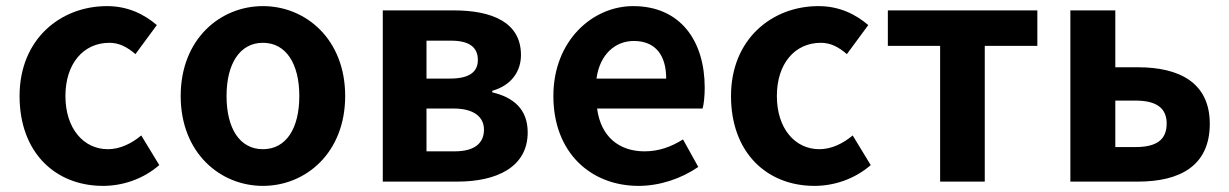

<svg xmlns="http://www.w3.org/2000/svg" viewBox="-20 -594 4020 628"><path d="M317 14C379 14 447 -7 501 -54L442 -151C411 -125 373 -106 333 -106C253 -106 194 -174 194 -280C194 -385 252 -454 338 -454C369 -454 395 -441 423 -417L493 -512C452 -547 399 -574 330 -574C178 -574 44 -466 44 -280C44 -94 162 14 317 14Z M840 14C980 14 1109 -94 1109 -280C1109 -466 980 -574 840 -574C700 -574 571 -466 571 -280C571 -94 700 14 840 14ZM840 -106C764 -106 721 -174 721 -280C721 -385 764 -454 840 -454C916 -454 959 -385 959 -280C959 -174 916 -106 840 -106Z M1232 0H1476C1604 0 1706 -47 1706 -161C1706 -238 1658 -276 1590 -292V-297C1654 -315 1684 -362 1684 -414C1684 -522 1588 -560 1464 -560H1232ZM1375 -337V-461H1455C1517 -461 1543 -438 1543 -398C1543 -360 1517 -337 1452 -337ZM1375 -99V-239H1464C1532 -239 1563 -210 1563 -170C1563 -127 1534 -99 1467 -99Z M2069 14C2138 14 2209 -10 2264 -48L2214 -138C2174 -113 2134 -99 2088 -99C2005 -99 1945 -147 1933 -239H2278C2282 -252 2285 -279 2285 -307C2285 -461 2205 -574 2051 -574C1918 -574 1790 -461 1790 -280C1790 -95 1912 14 2069 14ZM1931 -337C1942 -418 1994 -460 2053 -460C2125 -460 2159 -412 2159 -337Z M2644 14C2706 14 2774 -7 2828 -54L2769 -151C2738 -125 2700 -106 2660 -106C2580 -106 2521 -174 2521 -280C2521 -385 2579 -454 2665 -454C2696 -454 2722 -441 2750 -417L2820 -512C2779 -547 2726 -574 2657 -574C2505 -574 2371 -466 2371 -280C2371 -94 2489 14 2644 14Z M3055 0H3201V-444H3373V-560H2884V-444H3055Z M3481 0H3702C3837 0 3937 -50 3937 -189C3937 -324 3837 -374 3702 -374H3628V-560H3481ZM3628 -113V-265H3694C3763 -265 3796 -240 3796 -190C3796 -137 3763 -113 3694 -113Z"/></svg>

Font: DAIFUKU Sans JP
Style: Bold
Weight: 700
Designer: Original font ‘Source Han Sans JP’ : Ryoko NISHIZUKA  (kana, bopomofo & ideographs); Paul D. Hunt (Latin, Greek & Cyrill
Foundry: Daifuku
Version: Version 1.001